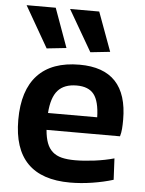

<svg xmlns="http://www.w3.org/2000/svg" viewBox="-56 -852 686 906"><g transform="rotate(5 287.0 -399.0)"><path d="M145 -612 33 -807H171L238 -622ZM352 -612 239 -807H377L445 -622ZM310 9Q41 9 41 -265Q41 -405 108.5 -477Q176 -549 307 -549Q534 -549 534 -308Q534 -284 532.5 -265Q531 -246 526 -229H178Q181 -192 190.5 -167Q200 -142 217.5 -126.5Q235 -111 261 -104.5Q287 -98 324 -98Q366 -98 416.5 -104.5Q467 -111 509 -123L514 -22Q469 -8 415 0.5Q361 9 310 9ZM302 -450Q243 -450 213 -416.5Q183 -383 178 -309H411Q409 -385 383.5 -417.5Q358 -450 302 -450Z"/></g></svg>

Font: Encode Sans Normal
Style: SemiBold
Weight: 600
Designer: Pablo Impallari, Andres Torresi
Foundry: Pablo Impallari, Andres Torresi
Version: Version 1.000; ttfautohint (v1.00) -l 8 -r 50 -G 200 -x 14 -